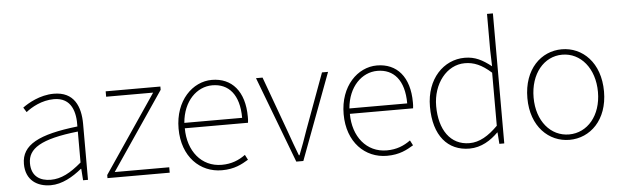

<svg xmlns="http://www.w3.org/2000/svg" viewBox="-50 -974 3779 1168"><g transform="rotate(-5 1839.5 -390.5)"><path d="M218 13C288 13 354 -26 408 -70H411L416 0H446V-341C446 -448 408 -540 284 -540C198 -540 125 -496 92 -472L110 -443C144 -470 207 -507 282 -507C391 -507 413 -414 410 -329C173 -302 66 -247 66 -130C66 -30 136 13 218 13ZM221 -20C157 -20 103 -50 103 -131C103 -220 181 -273 410 -298V-109C341 -50 284 -20 221 -20Z M565 0H945V-33H612L934 -507V-527H600V-494H887L565 -19Z M1263 13C1341 13 1386 -13 1426 -37L1410 -68C1370 -39 1325 -20 1265 -20C1141 -20 1060 -122 1060 -261H1446C1448 -274 1448 -286 1448 -297C1448 -453 1371 -540 1249 -540C1132 -540 1022 -434 1022 -262C1022 -90 1130 13 1263 13ZM1060 -294C1071 -427 1155 -507 1249 -507C1348 -507 1413 -437 1413 -294Z M1718 0H1761L1958 -527H1921L1796 -187C1779 -136 1759 -83 1741 -37H1737C1719 -83 1700 -136 1682 -187L1558 -527H1518Z M2271 13C2349 13 2394 -13 2434 -37L2418 -68C2378 -39 2333 -20 2273 -20C2149 -20 2068 -122 2068 -261H2454C2456 -274 2456 -286 2456 -297C2456 -453 2379 -540 2257 -540C2140 -540 2030 -434 2030 -262C2030 -90 2138 13 2271 13ZM2068 -294C2079 -427 2163 -507 2257 -507C2356 -507 2421 -437 2421 -294Z M2775 13C2848 13 2907 -26 2951 -70H2953L2958 0H2988V-794H2952V-573L2955 -474C2901 -516 2857 -540 2793 -540C2665 -540 2557 -432 2557 -262C2557 -84 2643 13 2775 13ZM2778 -20C2661 -20 2595 -118 2595 -262C2595 -398 2680 -507 2791 -507C2846 -507 2894 -487 2952 -435V-111C2894 -53 2839 -20 2778 -20Z M3386 13C3512 13 3620 -88 3620 -262C3620 -439 3512 -540 3386 -540C3260 -540 3152 -439 3152 -262C3152 -88 3260 13 3386 13ZM3386 -20C3274 -20 3190 -118 3190 -262C3190 -407 3274 -507 3386 -507C3498 -507 3583 -407 3583 -262C3583 -118 3498 -20 3386 -20Z"/></g></svg>

Font: Genne Gothic ExtraLight
Style: Regular
Weight: 250
Designer: Ryoko NISHIZUKA (kana & ideographs); Paul D. Hunt (Latin, Greek & Cyrillic); Wenlong ZHANG (bopomofo); Sandoll Communica
Foundry: Adobe Systems Incorporated
Version: Version 1.004;PS 1.004;hotconv 16.6.51;makeotf.lib2.5.65220